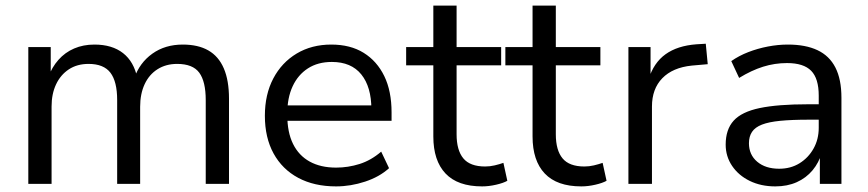

<svg xmlns="http://www.w3.org/2000/svg" viewBox="-20 -656 3098 685"><path d="M81 0V-488H161V-380H152Q165 -416 188.5 -442.5Q212 -469 244.5 -483Q277 -497 317 -497Q380 -497 419 -466.5Q458 -436 470 -377H459Q478 -432 523.5 -464.5Q569 -497 632 -497Q687 -497 723.5 -476Q760 -455 778.5 -412Q797 -369 797 -304V0H714V-299Q714 -365 691 -396.5Q668 -428 612 -428Q572 -428 542 -409Q512 -390 496 -355.5Q480 -321 480 -275V0H398V-299Q398 -365 374 -396.5Q350 -428 296 -428Q255 -428 225.5 -408.5Q196 -389 180 -355Q164 -321 164 -276V0Z M1179 9Q1101 9 1044 -21.5Q987 -52 956 -108.5Q925 -165 925 -243Q925 -319 955 -376Q985 -433 1038.5 -465Q1092 -497 1162 -497Q1230 -497 1277.5 -467.5Q1325 -438 1351 -384.5Q1377 -331 1377 -255V-225H988V-280H1322L1305 -266Q1305 -346 1269 -390.5Q1233 -435 1164 -435Q1114 -435 1078.5 -412Q1043 -389 1024 -348Q1005 -307 1005 -252V-245Q1005 -184 1025.5 -142.5Q1046 -101 1085 -79.5Q1124 -58 1179 -58Q1222 -58 1263 -71Q1304 -84 1340 -115L1368 -56Q1334 -25 1282.5 -8Q1231 9 1179 9Z M1700 9Q1613 9 1569.5 -37Q1526 -83 1526 -169V-423H1429V-488H1526V-636H1609V-488H1768V-423H1609V-177Q1609 -120 1633 -91Q1657 -62 1711 -62Q1728 -62 1745 -66Q1762 -70 1776 -75L1790 -11Q1776 -3 1750 3Q1724 9 1700 9Z M2054 9Q1967 9 1923.5 -37Q1880 -83 1880 -169V-423H1783V-488H1880V-636H1963V-488H2122V-423H1963V-177Q1963 -120 1987 -91Q2011 -62 2065 -62Q2082 -62 2099 -66Q2116 -70 2130 -75L2144 -11Q2130 -3 2104 3Q2078 9 2054 9Z M2222 0V-488H2301V-373H2294Q2312 -432 2354.5 -462.5Q2397 -493 2465 -498L2498 -500L2505 -427L2448 -422Q2380 -415 2343 -377Q2306 -339 2306 -276V0Z M2746 9Q2695 9 2655 -10.5Q2615 -30 2592 -64Q2569 -98 2569 -140Q2569 -194 2597.5 -225.5Q2626 -257 2690.5 -270.5Q2755 -284 2863 -284H2915V-229H2865Q2805 -229 2764 -225Q2723 -221 2698.5 -211.5Q2674 -202 2663 -185.5Q2652 -169 2652 -145Q2652 -104 2681.5 -79Q2711 -54 2760 -54Q2801 -54 2832.5 -73.5Q2864 -93 2882.5 -126Q2901 -159 2901 -200V-315Q2901 -376 2874 -403.5Q2847 -431 2788 -431Q2744 -431 2702.5 -418Q2661 -405 2617 -378L2589 -438Q2616 -457 2649.5 -470Q2683 -483 2719.5 -490Q2756 -497 2791 -497Q2854 -497 2896.5 -477Q2939 -457 2960.5 -415Q2982 -373 2982 -307V0H2905V-112H2912Q2902 -76 2879 -48.5Q2856 -21 2822.5 -6Q2789 9 2746 9Z"/></svg>

Font: Nunito Sans 11pt
Style: Regular
Weight: 400
Version: Version 3.101;gftools[0.9.27]